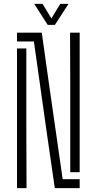

<svg xmlns="http://www.w3.org/2000/svg" viewBox="-20 -968 498 988"><path d="M262 0 219 -297 154.5 -754.5H67.5V-800H195L231 -543.5L302.5 -46H390V0ZM67.5 0V-718.5H115.5V-303.5L116.5 0ZM341.5 -82V-541.5L340.5 -800H390V-82ZM225.5 -840 156 -948H199L244.5 -873L290 -948H332.5L262.5 -840Z"/></svg>

Font: Big Shoulders Stencil Text ExtraLight
Style: Regular
Weight: 250
Version: Version 2.001